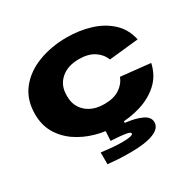

<svg xmlns="http://www.w3.org/2000/svg" viewBox="-154 -686 1024 1017"><g transform="rotate(-30 358.5 -177.5)"><path d="M375 12Q308 12 246 -5.5Q184 -23 134.5 -57Q85 -91 56 -141Q27 -191 27 -257Q27 -345 74 -405Q121 -465 200.5 -495.5Q280 -526 375 -526Q451 -526 518.5 -505.5Q586 -485 633.5 -441.5Q681 -398 696 -329L516 -310Q501 -348 465.5 -371Q430 -394 374 -394Q304 -394 263 -357.5Q222 -321 222 -262V-252Q222 -194 263 -157Q304 -120 374 -120Q430 -120 465.5 -143Q501 -166 516 -204L696 -185Q681 -116 633.5 -72.5Q586 -29 518.5 -8.5Q451 12 375 12ZM367 171Q316 171 287.5 169Q259 167 227 164V92Q257 96 290.5 99Q324 102 353.5 102Q383 102 401.5 98.5Q420 95 420 87Q420 82 413 78.5Q406 75 381.5 71.5Q357 68 303 65L307 -2H416V20Q478 27 516 45Q554 63 554 95Q554 132 505 151.5Q456 171 367 171Z"/></g></svg>

Font: Special Gothic Expanded One
Style: Regular
Weight: 400
Designer: Alistair McCready
Foundry: Monolith
Version: Version 1.010; ttfautohint (v1.8.4.7-5d5b)